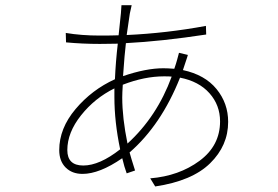

<svg xmlns="http://www.w3.org/2000/svg" viewBox="-20 -666 1040 717"><path d="M456.1 -129.9Q566.4 -230.5 621.1 -379.9Q612.3 -380.9 592.8 -380.9Q519.5 -380.9 438.5 -349.6Q436.5 -318.4 436.5 -301.8Q436.5 -225.6 456.1 -129.9ZM291 -47.9Q351.6 -47.9 428.7 -108.4Q407.2 -210.9 407.2 -303.7V-335.9Q334 -299.8 282.7 -235.4Q231.4 -170.9 231.4 -105.5Q231.4 -47.9 291 -47.9ZM648.4 -468.8 681.6 -460.9Q680.7 -458 678.7 -451.2Q676.8 -444.3 674.8 -439.5L663.1 -404.3Q745.1 -386.7 788.6 -333.5Q832 -280.3 832 -210.9Q832 -122.1 764.6 -56.2Q697.3 9.8 559.6 30.3L541 0Q648.4 -8.8 725.1 -65.4Q801.8 -122.1 801.8 -212.9Q801.8 -273.4 762.2 -317.9Q722.7 -362.3 652.3 -376Q582 -199.2 463.9 -96.7Q468.8 -78.1 484.4 -29.3L453.1 -18.6Q444.3 -42 436.5 -75.2Q351.6 -16.6 288.1 -16.6Q249 -16.6 225.1 -40.5Q201.2 -64.5 201.2 -105.5Q201.2 -186.5 262.2 -258.8Q323.2 -331.1 409.2 -370.1Q412.1 -436.5 419.9 -502.9Q408.2 -502.9 385.7 -502.4Q363.3 -502 352.5 -502Q287.1 -502 226.6 -507.8L225.6 -543Q284.2 -533.2 352.5 -533.2Q398.4 -533.2 422.9 -534.2Q426.8 -568.4 431.6 -617.2Q433.6 -640.6 433.6 -646.5H471.7Q470.7 -642.6 464.8 -615.2Q456.1 -558.6 453.1 -535.2Q601.6 -542 749 -569.3L750 -537.1Q583 -511.7 450.2 -504.9Q445.3 -465.8 439.5 -381.8Q525.4 -411.1 589.8 -411.1Q605.5 -411.1 630.9 -409.2Q637.7 -428.7 641.6 -443.4Q647.5 -464.8 648.4 -468.8Z"/></svg>

Font: Gen Shin Gothic Monospace ExtraLight
Style: Regular
Weight: 200
Designer: [Source Han Sans]
Ryoko NISHIZUKA  (kana & ideographs); Paul D. Hunt (Latin, Greek & Cyrillic); Wenlong ZHANG  (bopomofo
Version: Version 1.002.20150607